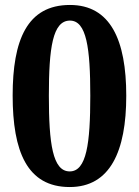

<svg xmlns="http://www.w3.org/2000/svg" viewBox="-20 -744 561 774"><path d="M261 10C424 10 489 -134 489 -358C489 -583 425 -724 262 -724C89 -724 31 -582 31 -359C31 -134 89 10 261 10ZM261 -53C192 -53 177 -166 177 -358C177 -550 192 -661 262 -661C329 -661 344 -550 344 -358C344 -166 329 -53 261 -53Z"/></svg>

Font: Noto Serif Tamil SemiCondensed
Style: Bold
Weight: 700
Width: 4
Designer: Indian Type Foundry, Tom Grace, and the Monotype Design Team
Foundry: Monotype Imaging Inc.
Version: Version 2.004